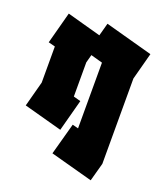

<svg xmlns="http://www.w3.org/2000/svg" viewBox="-125 -584 709 829"><g transform="rotate(20 230.0 -170.0)"><path d="M191 0 15 -48 46 -164V-330L15 -338L54 -484L210 -441L226 -500L445 -440L412 -316V76L389 160L194 107L234 -39L261 -32V-334L207 -349L197 -312V-155L230 -146Z"/></g></svg>

Font: Blaka Ink
Style: Regular
Weight: 400
Designer: Mohamed Gaber
Foundry: Kief Type Foundry
Version: Version 1.003; ttfautohint (v1.8.4.7-5d5b)